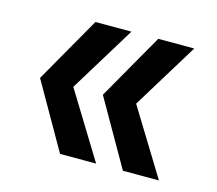

<svg xmlns="http://www.w3.org/2000/svg" viewBox="-70 -556 667 591"><g transform="rotate(15 263.5 -260.0)"><path d="M45.9 -259.8 166 -470.2H280.8L151.9 -259.8L280.8 -49.8H166ZM246.1 -259.8 366.2 -470.2H481L352.1 -259.8L481 -49.8H366.2Z"/></g></svg>

Font: TASA Orbiter Deck SemiBold
Style: Regular
Weight: 600
Designer: Weizhong Zhang
Version: Version 1.000;Glyphs 3.1.2 (3151)